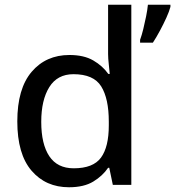

<svg xmlns="http://www.w3.org/2000/svg" viewBox="-20 -780 739 810"><path d="M271 10Q173 10 113 -60Q53 -130 53 -268Q53 -406 113.5 -477Q174 -548 273 -548Q334 -548 373.5 -525Q413 -502 437 -468H443Q442 -482 439 -508Q436 -534 436 -552V-760H534V0H456L441 -72H436Q413 -38 373.5 -14Q334 10 271 10ZM291 -70Q373 -70 406 -115Q439 -160 439 -251V-267Q439 -364 407 -415.5Q375 -467 290 -467Q222 -467 188 -412.5Q154 -358 154 -266Q154 -172 188 -121Q222 -70 291 -70ZM699 -751Q694 -732 682 -705.5Q670 -679 655 -651Q640 -623 625 -600H571V-612Q578 -631 584.5 -657.5Q591 -684 596.5 -711.5Q602 -739 604 -760H699Z"/></svg>

Font: Noto Sans Sundanese Medium
Style: Regular
Weight: 500
Version: Version 2.003